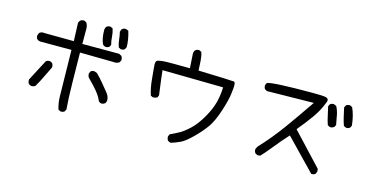

<svg xmlns="http://www.w3.org/2000/svg" viewBox="-82 -1169 3163 1634"><g transform="rotate(15 1500.0 -352.5)"><path d="M509 51H503L483 41Q466 -12 465 -72Q464 -132 458 -479H182Q145 -484 145 -520Q145 -525 154 -546Q168 -559 187 -559L197 -558L458 -556L452 -717L462 -736Q476 -748 494 -748H499L519 -738Q534 -715 534 -684V-552H859L881 -540Q891 -526 891 -509V-503L881 -483Q862 -471 840 -471L828 -472L534 -476Q538 -140 541 -85.5Q544 -31 548 21L538 41Q526 51 509 51ZM209 -94H203L184 -104Q174 -118 174 -136V-142Q199 -188 222.5 -235Q246 -282 272 -329Q284 -339 302 -339H308L327 -329Q337 -315 337 -298V-292Q313 -245 291 -198Q269 -151 242 -105Q229 -94 209 -94ZM824 -104Q809 -105 797 -116Q779 -159 747.5 -197Q716 -235 663 -288Q653 -302 653 -319V-325L663 -345Q675 -354 692 -354Q697 -354 718 -345Q752 -312 782.5 -274.5Q813 -237 838 -207Q863 -177 863 -142V-136L854 -116Q840 -105 824 -104ZM734 -579H728L708 -589Q683 -636 683 -719Q688 -756 723 -756H729L749 -746Q760 -713 762 -678Q764 -643 773 -608L764 -589Q751 -579 734 -579ZM867 -593H861L842 -603Q830 -635 827 -668Q824 -701 816 -734Q821 -771 857 -771Q862 -771 883 -762Q906 -686 906 -623L896 -603Q885 -593 867 -593Z M1479 66Q1464 64 1452 55Q1442 41 1442 24V18L1452 -2Q1493 -20 1531 -41.5Q1569 -63 1616 -107.5Q1663 -152 1707.5 -229Q1752 -306 1768.5 -371.5Q1785 -437 1787 -505L1251 -513Q1257 -453 1278 -298L1269 -278Q1255 -269 1237 -269H1230L1211 -278Q1191 -341 1185 -409Q1173 -528 1173 -544Q1173 -575 1190 -580Q1207 -585 1237 -588Q1255 -590 1336 -590L1472 -589L1464 -721Q1469 -758 1505 -758H1511L1530 -748Q1542 -711 1544 -671Q1546 -631 1548 -589Q1845 -580 1863 -577Q1875 -575 1875 -541Q1875 -522 1868 -466.5Q1861 -411 1829 -312.5Q1797 -214 1759 -159.5Q1721 -105 1660 -44.5Q1599 16 1560 34.5Q1521 53 1479 66Z M2708 12H2702L2442 -257Q2411 -224 2383.5 -191.5Q2356 -159 2314 -107Q2272 -55 2242 -25L2219 -23L2199 -33Q2188 -46 2188 -64L2189 -72L2201 -94Q2302 -202 2388 -321Q2474 -440 2567 -577L2156 -571L2137 -581Q2127 -593 2127 -611V-617L2137 -637Q2182 -657 2534 -657Q2626 -657 2650.5 -651.5Q2675 -646 2675 -627Q2675 -616 2667 -601Q2640 -532 2597 -470.5Q2554 -409 2483 -323L2745 -43L2747 -18L2737 2Q2726 12 2708 12ZM2760 -413Q2743 -415 2731 -425Q2718 -462 2710 -502Q2702 -542 2692 -581L2702 -601Q2714 -611 2731 -611H2737L2758 -601Q2777 -565 2784 -525Q2791 -485 2799 -444L2789 -425Q2775 -415 2760 -413ZM2891 -444H2885L2865 -454Q2846 -507 2826 -606L2836 -627Q2848 -637 2865 -637H2871L2891 -627Q2921 -563 2930 -474L2920 -454Q2908 -444 2891 -444Z"/></g></svg>

Font: Xiaolai Mono SC
Style: Regular
Weight: 400
Monospace: yes
Designer: LXGW / Nozomi Seto
Version: Version 3.113;September 30, 2024